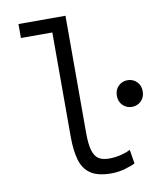

<svg xmlns="http://www.w3.org/2000/svg" viewBox="-87 -840 770 921"><g transform="rotate(-10 298.5 -379.5)"><path d="M382 12Q316 12 281 -11.5Q246 -35 232.5 -81Q219 -127 219 -197V-703H66V-771H295V-200Q295 -144 304.5 -113.5Q314 -83 333 -71.5Q352 -60 382 -60Q413 -60 440.5 -67Q468 -74 487 -84L498 -16Q484 -8 450 2Q416 12 382 12ZM534 -285Q508 -285 489.5 -303Q471 -321 471 -350Q471 -379 489.5 -397Q508 -415 534 -415Q560 -415 578.5 -397Q597 -379 597 -350Q597 -321 578.5 -303Q560 -285 534 -285Z"/></g></svg>

Font: Ubuntu Sans Mono
Style: Regular
Weight: 400
Monospace: yes
Designer: Dalton Maag Ltd
Foundry: Dalton Maag Ltd
Version: Version 1.006